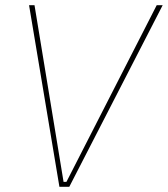

<svg xmlns="http://www.w3.org/2000/svg" viewBox="-20 -720 647 740"><path d="M209 0H247L607 -700H584L236 -19H225L113 -700H92Z"/></svg>

Font: Fixel Text 20240404 Thin
Style: Italic
Weight: 100
Width: 4
Italic angle: -10°
Designer: AlfaBravo + MacPaw
Foundry: Kyrylo Tkachov, Marchela Mozhyna, Serhii Makarenko, Maria Weinstein, Zakhar Kryvoshyya
Version: Version 1.211;Glyphs 3.2 (3225)